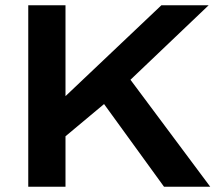

<svg xmlns="http://www.w3.org/2000/svg" viewBox="-20 -707 841 727"><path d="M87 0V-687H228V-343L591 -687H770L474 -405L776 0H601L374 -313L228 -191V0Z"/></svg>

Font: Archivo SemiBold SemiExpanded
Style: Regular
Weight: 600
Width: 6
Version: Version 2.001